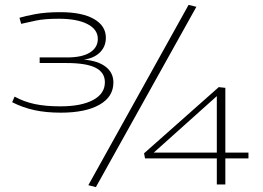

<svg xmlns="http://www.w3.org/2000/svg" viewBox="-20 -758 1082 789"><path d="M30 -338 40 -361Q78 -340 122.5 -330.5Q167 -321 228 -321Q314 -321 362.5 -347Q411 -373 411 -420Q411 -460 373 -479.5Q335 -499 253 -499H143V-522H256Q318 -522 350 -542.5Q382 -563 382 -598Q382 -637 339.5 -659Q297 -681 222 -681Q164 -681 128 -673.5Q92 -666 67 -660L60 -685Q83 -692 125.5 -700Q168 -708 228 -708Q317 -708 366 -680Q415 -652 415 -603Q415 -567 391 -543Q367 -519 325 -513Q383 -508 414.5 -483.5Q446 -459 446 -419Q446 -360 388.5 -327.5Q331 -295 230 -295Q169 -295 121 -305.5Q73 -316 30 -338ZM374 11 343 3 755 -738 787 -730ZM576 -107 572 -128 879 -400 906 -397V-131H1001V-107H906V0H871V-107ZM612 -131H871V-363Z"/></svg>

Font: Georama Extended ExtraLight
Style: Regular
Weight: 200
Width: 7
Designer: Jean-Baptiste Levee
Foundry: Production Type
Version: Version 1.000